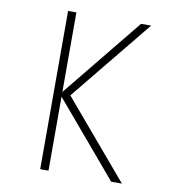

<svg xmlns="http://www.w3.org/2000/svg" viewBox="-87 -878 875 956"><g transform="rotate(10 350.0 -400.0)"><path d="M539 0 222 -374V0H180V-800H222V-398L549 -800H600L264 -388L593 0Z"/></g></svg>

Font: Martian Mono Thin
Style: Regular
Weight: 100
Monospace: yes
Designer: Roman Shamin
Foundry: Evil Martians
Version: Version 1.000; ttfautohint (v1.8.4.7-5d5b)